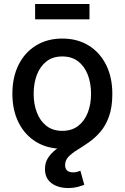

<svg xmlns="http://www.w3.org/2000/svg" viewBox="-20 -739 629 969"><path d="M294.4 11.7Q218.8 11.7 161.9 -23.2Q105 -58.1 73.7 -120.6Q42.5 -183.1 42.5 -265.6Q42.5 -349.1 73.7 -411.9Q105 -474.6 161.9 -509.5Q218.8 -544.4 294.4 -544.4Q370.6 -544.4 427.2 -509.5Q483.9 -474.6 515.4 -411.9Q546.9 -349.1 546.9 -265.6Q546.9 -183.1 515.4 -120.6Q483.9 -58.1 427.2 -23.2Q370.6 11.7 294.4 11.7ZM294.4 -78.6Q342.3 -78.6 374.5 -103.5Q406.7 -128.4 423.1 -170.7Q439.5 -212.9 439.5 -265.6Q439.5 -318.8 423.1 -361.6Q406.7 -404.3 374.5 -429.2Q342.3 -454.1 294.4 -454.1Q246.6 -454.1 214.6 -429.2Q182.6 -404.3 166.3 -361.8Q149.9 -319.3 149.9 -265.6Q149.9 -212.9 166.3 -170.7Q182.6 -128.4 214.6 -103.5Q246.6 -78.6 294.4 -78.6ZM325.7 210Q272.5 210 239.7 185.3Q207 160.6 207 114.3Q207 81.5 222.4 57.9Q237.8 34.2 262.9 14.9Q288.1 -4.4 318.4 -22.5Q348.6 -40.5 378.4 -61.8Q408.2 -83 433.6 -110.4Q459 -137.7 474.1 -175.5Q489.3 -213.4 489.3 -265.1H546.9Q546.9 -197.3 529.8 -150.4Q512.7 -103.5 485.6 -72.5Q458.5 -41.5 427.7 -20.3Q397 1 369.9 17.6Q342.8 34.2 325.7 52Q308.6 69.8 308.6 94.7Q308.6 111.8 318.4 121.3Q328.1 130.9 350.1 130.9Q360.4 130.9 369.1 128.4Q377.9 126 385.7 122.6L405.3 193.4Q390.6 199.7 370.1 204.8Q349.6 210 325.7 210ZM431.6 -718.8V-641.6H157.2V-718.8Z"/></svg>

Font: Inter 20pt Medium
Style: Regular
Weight: 500
Version: Version 4.001;git-66647c0bb